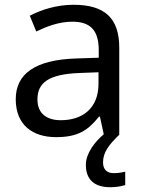

<svg xmlns="http://www.w3.org/2000/svg" viewBox="-20 -565 601 805"><path d="M412 116C412 75 435 43 480 0V-365C480 -490 418 -545 288 -545C218 -545 152 -524 105 -499L132 -433C176 -454 227 -474 283 -474C353 -474 394 -444 394 -355V-323L303 -320C128 -315 46 -256 46 -149C46 -40 118 10 215 10C305 10 348 -17 395 -76H399L415 -2C379 28 340 77 340 126C340 185 372 220 443 220C469 220 486 216 505 211V155C494 157 479 161 457 161C429 161 412 146 412 116ZM314 -259 393 -262V-214C393 -110 325 -61 235 -61C177 -61 137 -88 137 -148C137 -216 180 -254 314 -259Z"/></svg>

Font: Noto Sans Hebrew Droid Medium
Style: Regular
Weight: 500
Designer: Monotype Design Team
Foundry: Monotype Imaging Inc.
Version: Version 1.100